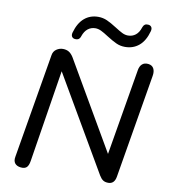

<svg xmlns="http://www.w3.org/2000/svg" viewBox="-96 -972 932 1060"><g transform="rotate(10 370.5 -441.5)"><path d="M52.9 -46.2 152 -633Q155.6 -654.5 172.3 -665.9Q189 -677.3 208.4 -677.3Q227.8 -677.3 241.9 -668.9Q255.9 -660.5 267.8 -641.4L571.1 -119.7H548.7L635.4 -632.8Q638.9 -656 652.1 -667.9Q665.3 -679.8 687.2 -677.3Q708.8 -674.7 717.5 -658.2Q726.2 -641.7 721.7 -616.3L624.1 -35.3Q617.3 7.3 582.5 7.3Q564.5 7.3 553.1 -0.3Q541.7 -7.9 531.7 -24.7L205.4 -584.2H227.4L140.3 -37.2Q136.2 -10.9 125.1 -0.6Q113.9 9.8 91.4 7.3Q69.3 4.7 58.8 -8.6Q48.3 -22 52.9 -46.2ZM244.7 -775.6Q260.2 -830.8 292.5 -858.2Q324.7 -885.6 370.1 -885.6Q396.4 -885.6 419.7 -875.2Q443 -864.8 474 -844.9Q499.6 -828.4 515.8 -820.5Q532 -812.5 548.4 -812.5Q572.9 -812.5 590.9 -826.7Q609 -840.8 618.1 -869.4L619.7 -873.3Q623.6 -883.4 630.6 -887.6Q637.6 -891.9 649 -890.9Q661.4 -889.9 667.1 -881.1Q672.8 -872.4 668.9 -857.7Q654 -802.6 621.5 -775.2Q588.9 -747.7 542.9 -747.7Q516.3 -747.7 493.6 -758.2Q471 -768.6 439.6 -788.5Q414.4 -805 397.8 -812.9Q381.3 -820.8 365.3 -820.8Q341.4 -820.8 323.3 -806.7Q305.3 -792.6 295.5 -764Q293.9 -761.1 293.9 -759.1Q290 -750 283 -745.7Q276 -741.5 264.6 -742.5Q252.2 -743.5 246.5 -752.2Q240.8 -761 244.7 -775.6Z"/></g></svg>

Font: SN Pro Thin
Style: Italic
Weight: 200
Italic angle: -9°
Designer: Tobias Whetton
Foundry: Supernotes
Version: Version 1.003;Glyphs 3.3 (3324)